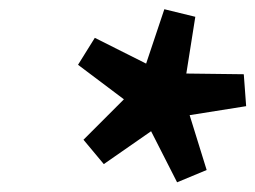

<svg xmlns="http://www.w3.org/2000/svg" viewBox="-20 -730 540 406"><path d="M417 -370.5 354.5 -344.5 299.5 -452.5 199.5 -383 156.5 -434.5 242 -520 145 -593 180.5 -650 289 -595.5 327.5 -710.5 393 -694.5 374 -574.5 495.5 -573 500.5 -505.5 381 -486.5Z"/></svg>

Font: Newsreader 9pt
Style: Bold Italic
Weight: 700
Italic angle: -17°
Designer: Hugues Gentile
Foundry: Production Type
Version: Version 1.003